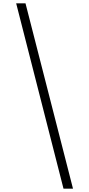

<svg xmlns="http://www.w3.org/2000/svg" viewBox="-20 -906 535 1152"><path d="M133 -886 418 226H361L77 -886Z"/></svg>

Font: Noto Sans Kannada UI Light
Style: Regular
Weight: 300
Designer: Jelle Bosma - Monotype Design Team
Foundry: Monotype Imaging Inc.
Version: Version 2.005; ttfautohint (v1.8.4.7-5d5b)